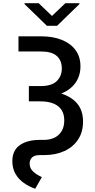

<svg xmlns="http://www.w3.org/2000/svg" viewBox="-20 -953 590 1192"><path d="M94.7 -727.5H235.4Q309.1 -727.5 364 -705.3Q418.9 -683.1 449.2 -641.6Q479.5 -600.1 479.5 -541.5Q479.5 -483.4 449.5 -440.2Q419.4 -397 364 -373.5Q308.6 -350.1 232.4 -350.1H159.2V-418.5H230.5Q301.3 -418.5 332.5 -449.7Q363.8 -481 363.8 -527.8Q363.8 -577.6 332.5 -605.5Q301.3 -633.3 235.4 -633.3H94.7ZM159.2 -389.2H231.4Q356 -389.2 425.8 -340.8Q495.6 -292.5 495.6 -198.7Q495.6 -133.3 464.8 -86.7Q434.1 -40 379.6 -15.1Q325.2 9.8 254.4 9.8H228Q194.3 9.8 179.2 24.4Q164.1 39.1 164.1 61.5Q164.1 85 176.5 101.3Q189 117.7 206.8 128.7Q224.6 139.6 239.7 146.5L198.7 218.8Q161.1 206.1 128.4 183.1Q95.7 160.2 76.2 126.5Q56.6 92.8 56.6 47.9Q56.6 -18.6 102.5 -51.5Q148.4 -84.5 227.1 -84.5H251.5Q291.5 -84.5 320.1 -99.1Q348.6 -113.8 363.8 -140.9Q378.9 -168 378.9 -205.1Q378.9 -263.7 340.6 -293.7Q302.2 -323.7 229.5 -323.7H159.2ZM220.2 -933.1 302.7 -854 385.7 -933.1H473.1V-927.7L334.5 -793H271L132.3 -927.7V-933.1Z"/></svg>

Font: Inter 16pt Medium
Style: Regular
Weight: 500
Version: Version 4.001;git-66647c0bb